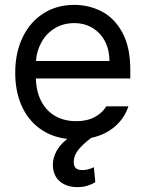

<svg xmlns="http://www.w3.org/2000/svg" viewBox="-20 -557 593 782"><path d="M195.3 114.3Q195.3 86.4 209.7 59.3Q224.1 32.2 253.9 8.8Q188.5 1 140.6 -34.4Q92.8 -69.8 67.4 -127.9Q42 -186 42 -260.7Q42 -341.8 72 -404.5Q102.1 -467.3 156.5 -502.2Q210.9 -537.1 282.2 -537.1Q342.3 -537.1 394 -510.5Q445.8 -483.9 478.3 -424.6Q510.7 -365.2 510.7 -272.5V-237.3H126Q127.9 -182.1 148.9 -143.1Q169.9 -104 206.3 -83.7Q242.7 -63.5 290 -63.5Q335 -63.5 366 -80.3Q397 -97.2 413.1 -124H502.9Q487.3 -75.7 448 -41.7Q408.7 -7.8 352.1 4.4Q318.8 28.8 299.6 52.5Q280.3 76.2 280.3 102.5Q280.3 119.1 288.3 127.4Q296.4 135.7 316.4 135.7Q338.9 135.7 362.3 124L368.2 184.6Q355.5 193.4 336.7 199.2Q317.9 205.1 294.9 205.1Q251 205.1 223.4 181.4Q195.8 157.7 195.3 114.3ZM425.8 -308.6Q425.8 -353 408 -387.9Q390.1 -422.9 357.4 -442.9Q324.7 -462.9 282.2 -462.9Q237.8 -462.9 203.4 -441.9Q168.9 -420.9 149.2 -385.5Q129.4 -350.1 126.5 -308.6Z"/></svg>

Font: Pretendard GOV
Style: Regular
Weight: 400
Designer: Base glyphs from Inter by Rasmus Andersson; Hangeul glyphs from Noto Sans CJK(Source Han Sans) by Jang Soo-young and Kan
Foundry: Kil Hyung-jin
Version: Version 1.309